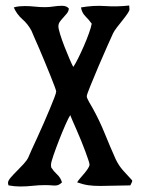

<svg xmlns="http://www.w3.org/2000/svg" viewBox="-20 -677 511 697"><path d="M30 -650Q40 -653 49.5 -654Q59 -655 70 -655Q88 -655 106.5 -653Q125 -651 143 -651Q159 -651 174.5 -653.5Q190 -656 205 -656Q222 -656 230 -646Q229 -636 223 -628.5Q217 -621 210 -613.5Q203 -606 197.5 -598.5Q192 -591 192 -581Q192 -573 198.5 -552Q205 -531 214 -508Q223 -485 232 -464Q241 -443 246 -434Q253 -444 263.5 -465Q274 -486 284.5 -510Q295 -534 303 -556.5Q311 -579 313 -591Q303 -605 290 -618Q277 -631 274 -650Q319 -658 362 -655Q405 -652 449 -657Q449 -653 449.5 -650Q450 -647 450 -643Q450 -638 442.5 -627Q435 -616 424.5 -603Q414 -590 404 -577Q394 -564 390 -555Q385 -544 369.5 -509.5Q354 -475 337.5 -436Q321 -397 308 -365Q295 -333 295 -328Q295 -321 303.5 -306.5Q312 -292 316 -285Q341 -240 360 -193Q379 -146 400 -99Q411 -76 427 -58Q443 -40 460 -22Q460 -17 457.5 -13Q455 -9 453 -4Q426 -4 398.5 -3Q371 -2 344 -2Q319 -2 301 -4.5Q283 -7 260 -15Q264 -22 271.5 -30.5Q279 -39 286.5 -48Q294 -57 299.5 -65.5Q305 -74 305 -80Q305 -84 300.5 -97Q296 -110 289.5 -128Q283 -146 274.5 -166.5Q266 -187 258 -205.5Q250 -224 243.5 -238.5Q237 -253 235 -259Q229 -250 217.5 -224Q206 -198 194.5 -168.5Q183 -139 174 -113Q165 -87 165 -78L166 -69Q175 -55 187.5 -43.5Q200 -32 205 -15Q193 -2 176 -3.5Q159 -5 144 -5Q121 -5 98.5 -2.5Q76 0 53 0Q43 0 32.5 -1Q22 -2 11 -4Q9 -10 9 -13Q9 -21 19 -32.5Q29 -44 41.5 -56.5Q54 -69 66 -82Q78 -95 83 -106Q86 -114 95 -133.5Q104 -153 115.5 -178Q127 -203 139 -230.5Q151 -258 161 -282Q171 -306 177.5 -323Q184 -340 184 -345Q184 -348 178 -364Q172 -380 163 -402.5Q154 -425 143 -451.5Q132 -478 122 -501.5Q112 -525 104 -542.5Q96 -560 94 -566Q81 -590 61 -607.5Q41 -625 30 -650Z"/></svg>

Font: Teutonic
Style: Regular
Weight: 400
Designer: Peter Wiegel
Foundry: Peter Wiegel
Version: 1.000